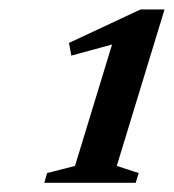

<svg xmlns="http://www.w3.org/2000/svg" viewBox="-20 -698 376 416"><path d="M142.5 -338.5 236.5 -646.5 250 -609 134.5 -577.5 129.5 -605 284.5 -677.5H336.5L233 -338.5L280.5 -323L274 -302H76L82 -323Z"/></svg>

Font: Newsreader 16pt 16pt SemiBold
Style: Italic
Weight: 600
Italic angle: -17°
Version: Version 1.003